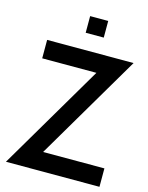

<svg xmlns="http://www.w3.org/2000/svg" viewBox="-130 -966 808 1047"><g transform="rotate(15 274.0 -443.0)"><path d="M190 -104H536V0H8L359 -596H53V-700H541ZM246 -886H348V-792H246Z"/></g></svg>

Font: Cabin SemiBold
Style: Regular
Weight: 600
Designer: Pablo Impallari
Foundry: Pablo Impallari. http://www.impallari.com Igino Marini. http://www.ikern.com
Version: Version 2.001